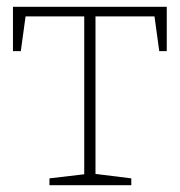

<svg xmlns="http://www.w3.org/2000/svg" viewBox="-20 -543 528 563"><path d="M125 0V-20L227 -32V-495H55L41 -393H18V-523H469V-393H447L433 -495H260V-33L365 -20V0Z"/></svg>

Font: Bitter ExtraLight
Style: Regular
Weight: 200
Designer: Sol Matas, and Bitter project Authors
Foundry: Sol Matas
Version: Version 2.001